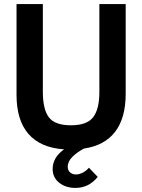

<svg xmlns="http://www.w3.org/2000/svg" viewBox="-20 -717 697 941"><path d="M238 111Q238 55 294 15Q178 7 119.5 -60.5Q61 -128 61 -252V-697H190V-267Q190 -181 219.5 -142Q249 -103 328 -103Q406 -103 436.5 -142.5Q467 -182 467 -266V-697H596V-257Q596 -139 544.5 -71.5Q493 -4 392 11Q359 28 335.5 51Q312 74 312 100Q312 118 323.5 128Q335 138 353 138Q368 138 385 129.5Q402 121 416 105L459 150Q415 204 350 204Q302 204 270 178.5Q238 153 238 111Z"/></svg>

Font: Hanken Grotesk
Style: Bold
Weight: 700
Designer: Alfredo Marco Pradil
Foundry: Hanken Design Co.
Version: Version 3.014